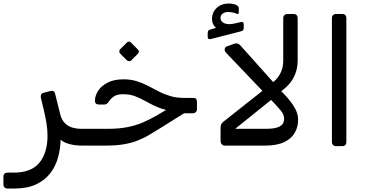

<svg xmlns="http://www.w3.org/2000/svg" viewBox="-69 -830 2102 1097"><path d="M-26.3 247.1Q-38.1 247.1 -43.8 240.6Q-49.4 234.2 -49.4 222.3V178.6Q-49.4 167.3 -42.8 161.8Q-36.2 156.2 -23.7 156.2H9.6Q110 156.2 156.3 99.5Q202.5 42.9 202.5 -55.1Q202.5 -88.6 196.7 -125.1Q190.9 -161.6 181.7 -199.6L164.6 -270.7Q162.2 -282.1 165.8 -289.7Q169.4 -297.2 183.1 -300.8L218 -309.6Q228.9 -312.1 234 -310.2Q239.2 -308.2 242.3 -303.3Q245.4 -298.4 246.7 -291.3L275.2 -176.4Q283.4 -144.2 302.1 -126Q320.7 -107.7 344.8 -100.9Q368.8 -94.1 393.4 -94.1H413Q430.4 -94.1 430.4 -79.1V-28.1Q430.4 1.9 400.4 1.9Q356.8 1.9 323 -8.2Q289.1 -18.3 277.6 -32.7Q276.2 19.2 262.7 69.1Q249.1 119 218.8 159.1Q188.4 199.1 138 223.1Q87.6 247.1 13.2 247.1Z M400 1.9Q385 1.9 385 -13.1V-64.1Q385 -94.1 415 -94.1H550.1Q608.9 -94.1 656.5 -103.1Q704.1 -112.2 746.1 -129.8Q788.1 -147.5 830.9 -172.9L927.2 -229.8L1004 -196.2L841.6 -94.6Q808.2 -73.4 778 -56.1Q747.9 -38.8 713.9 -25.7Q679.9 -12.6 636.7 -5.3Q593.4 1.9 534.4 1.9ZM977.6 -182.9V-190.6Q924.1 -190.6 884.3 -200.7Q844.5 -210.7 813.4 -225.7Q782.4 -240.7 755 -256.1Q727.7 -271.4 699 -281.6Q670.2 -291.7 634.1 -291.7Q600.4 -291.7 582.7 -279.8Q564.9 -267.9 554 -251.4Q547.4 -241.9 541.8 -237.2Q536.2 -232.6 522.6 -232.6H497.6Q473.4 -232.6 473.4 -254.4Q473.4 -282.2 491.1 -310.3Q508.7 -338.4 545.3 -357.6Q581.9 -376.8 636.7 -376.8Q678.6 -376.8 712.4 -366.1Q746.1 -355.4 776.4 -339.7Q806.7 -324.1 837.4 -308Q868.1 -291.9 903.6 -281.2Q939.2 -270.5 984.7 -270.5H1033.3Q1047.9 -270.5 1052.2 -264.6Q1056.4 -258.7 1056.4 -244.4V-206.8Q1056.4 -196.1 1049.9 -189.5Q1043.3 -182.9 1031.6 -182.9ZM680.5 -484.7Q675.7 -480 668.5 -480.5Q661.3 -481 655.7 -485.7L617.6 -523.9Q612.6 -529.7 612.6 -536.7Q612.6 -543.7 617.6 -548.7L655.7 -586.9Q661.3 -592.4 668 -592.5Q674.7 -592.6 679.5 -586.9L717.3 -548.7Q731.2 -535.4 718.7 -522.9Z M1211.2 1.9Q1191.2 -4.1 1191.2 -24.1V-100.2Q1191.2 -111.5 1194.7 -119.2Q1198.1 -127 1207.6 -134.7L1447.7 -324.6L1499.1 -274.6L1275 -94.1H1453.9Q1503.7 -94.1 1529 -107.5Q1554.3 -120.9 1554.3 -152.3Q1554.3 -175.1 1536.3 -197.1Q1518.2 -219.1 1499.4 -238.6L1222.8 -528.3Q1213.3 -537.6 1214.9 -549Q1216.6 -560.4 1226.2 -564.6L1266.8 -579.3Q1276.5 -583.5 1286.1 -581.7Q1295.7 -579.9 1304.1 -570.8L1541.6 -305.2Q1564.5 -282.7 1585.1 -257.5Q1605.7 -232.3 1619.6 -205.2Q1633.4 -178 1634.2 -149.3Q1635.1 -106.4 1615.6 -72Q1596.1 -37.6 1554.2 -17.8Q1512.4 1.9 1445.7 1.9ZM1516.9 -294.2 1465.7 -340Q1487.4 -354.9 1506.2 -373.9Q1524.9 -392.9 1537.1 -420Q1549.3 -447.1 1549.3 -486.6V-727Q1549.3 -737 1555.8 -743.5Q1562.3 -750 1572.3 -750H1608.7Q1619.7 -750 1625.7 -743.5Q1631.7 -737 1631.7 -727V-486.7Q1631.7 -440.3 1616.9 -404.6Q1602.1 -368.8 1576 -342.1Q1549.9 -315.3 1516.9 -294.2ZM1135.1 -606.8Q1125.9 -604.8 1121.8 -608.6Q1117.7 -612.4 1117.7 -620.2V-638.6Q1117.7 -651.1 1121.8 -655.2Q1125.9 -659.2 1135.4 -662.1L1164.9 -670.7Q1155.4 -678.9 1148.9 -691.9Q1142.4 -704.9 1142.4 -720.9Q1142.4 -760 1169.3 -784.9Q1196.2 -809.9 1238.2 -809.9Q1251.4 -809.9 1263.6 -807.3Q1275.8 -804.7 1283 -800.5Q1295.2 -793.5 1295.2 -783.3V-759.4Q1295.2 -746.4 1284 -751.2Q1272.8 -756.4 1260.1 -758.9Q1247.4 -761.4 1235.2 -761.4Q1215.2 -761.4 1203 -752.2Q1190.7 -743.1 1190.7 -728.1Q1190.7 -706.8 1212.9 -697.1Q1235.1 -687.4 1271.2 -695.8L1304.4 -703.4Q1315.4 -706.2 1319.5 -702.8Q1323.6 -699.4 1323.6 -690.2V-670.2Q1323.6 -655.8 1310.4 -651.8Z M1850.4 5Q1840.4 5 1833.9 -1.5Q1827.4 -8 1827.4 -18V-727Q1827.4 -737 1833.9 -743.5Q1840.4 -750 1850.4 -750H1886.9Q1897.9 -750 1903.9 -743.5Q1909.9 -737 1909.9 -727V-18Q1909.9 -8 1903.9 -1.5Q1897.9 5 1886.9 5Z"/></svg>

Font: Rubik Light
Style: Regular
Weight: 300
Designer: Hubert and Fischer
Foundry: Hubert and Fischer
Version: Version 2.300;gftools[0.9.30]